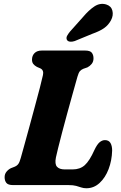

<svg xmlns="http://www.w3.org/2000/svg" viewBox="-20 -963 628 999"><path d="M336.5 0H48Q22 0 13 -11.5Q4 -23 4 -41Q4 -57.5 13.8 -69.5Q23.5 -81.5 37 -88L55 -95Q68.5 -100.5 75.2 -109.8Q82 -119 88 -141Q95 -166 107.2 -210Q119.5 -254 133.8 -306.8Q148 -359.5 162.2 -411.8Q176.5 -464 187.5 -506.8Q198.5 -549.5 203.5 -572.5Q209 -597.5 190.5 -607L172 -615Q160 -621.5 153.2 -630.2Q146.5 -639 146.5 -652.5Q146.5 -673.5 159.8 -686.8Q173 -700 197.5 -700H423Q449 -700 457.8 -688.5Q466.5 -677 466.5 -659.5Q466.5 -642 456.8 -630.2Q447 -618.5 435 -612.5L413.5 -605Q402.5 -600.5 395.8 -592.8Q389 -585 383 -564Q371.5 -523 357.5 -473.2Q343.5 -423.5 329.5 -372Q315.5 -320.5 303.2 -274Q291 -227.5 282.5 -193Q274 -158.5 271 -144Q264 -109.5 276.5 -95.5Q289 -81.5 317 -81.5H358Q396.5 -81.5 421.2 -103.8Q446 -126 471.5 -183Q485 -211.5 498.2 -222.8Q511.5 -234 526 -234Q546 -234 554.8 -219Q563.5 -204 563.5 -179.5Q562 -127.5 545 -83Q528 -38.5 498.2 -11Q468.5 16.5 429.5 16.5Q415 16.5 403.2 12.5Q391.5 8.5 376.2 4.2Q361 0 336.5 0ZM411 -873.5Q441.5 -910 471 -929.5Q500.5 -949 532 -940Q558.5 -932 564.8 -907.5Q571 -883 557.5 -857.5Q544 -832.5 521.8 -816.8Q499.5 -801 460 -787L369 -749.5Q356.5 -745 344.5 -746.2Q332.5 -747.5 328 -756Q323.5 -766 329.2 -776.8Q335 -787.5 344.5 -799Z"/></svg>

Font: Fraunces 72pt S100
Style: Bold Italic
Weight: 700
Italic angle: -16°
Version: Version 1.000; ttfautohint (v1.8.3)